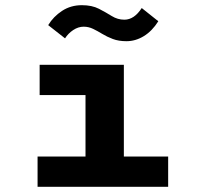

<svg xmlns="http://www.w3.org/2000/svg" viewBox="-20 -721 790 741"><path d="M125 0V-117H310V-354H133V-471H458V-117H629V0ZM527 -690 591 -639Q567 -601 535 -581.5Q503 -562 468 -562Q438 -562 415.5 -570.5Q393 -579 375 -590Q357 -601 339.5 -609.5Q322 -618 303 -618Q282 -618 262.5 -605Q243 -592 231 -573L166 -624Q186 -657 219.5 -679Q253 -701 296 -701Q335 -701 362 -687Q389 -673 411.5 -659Q434 -645 460 -645Q498 -645 527 -690Z"/></svg>

Font: Inconsolata ExtraExpanded Black
Style: Regular
Weight: 900
Width: 8
Monospace: yes
Designer: Raph Levien, Cyreal, Brenton Simpson
Foundry: Raph Levien, Cyreal, Google
Version: Version 3.001; ttfautohint (v1.8.2.53-6de2)